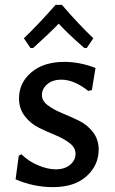

<svg xmlns="http://www.w3.org/2000/svg" viewBox="-20 -761 473 788"><path d="M105 -564 78 -604Q135 -658 208 -741H234Q306 -658 363 -604L336 -564H326Q257 -624 221 -664Q186 -627 116 -564ZM244 -507Q308 -507 372 -482L357 -391L342 -388Q284 -434 232 -434Q195 -434 173.5 -415Q152 -396 152 -371Q152 -347 176 -329Q200 -311 234 -297Q268 -283 302.5 -266.5Q337 -250 361 -219.5Q385 -189 385 -147Q385 -83 335.5 -38Q286 7 197 7Q118 7 44 -25L57 -122L68 -128Q97 -99 136.5 -82.5Q176 -66 209 -66Q245 -66 267.5 -84.5Q290 -103 290 -130Q290 -155 266 -173.5Q242 -192 208 -206Q174 -220 140 -236.5Q106 -253 82 -284Q58 -315 58 -357Q58 -421 108.5 -464Q159 -507 244 -507Z"/></svg>

Font: Alegreya Sans SC Medium
Style: Regular
Weight: 500
Designer: Juan Pablo del Peral
Foundry: Huerta Tipografica
Version: Version 2.001;PS 002.001;hotconv 1.0.88;makeotf.lib2.5.64775